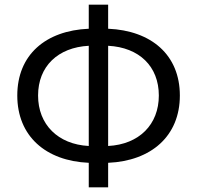

<svg xmlns="http://www.w3.org/2000/svg" viewBox="-20 -778 843 822"><path d="M360 24H443V-81C628 -89 750 -196 750 -369C750 -543 628 -647 443 -655V-758H360V-655C175 -647 54 -543 54 -369C54 -196 175 -89 360 -81ZM360 -153C228 -160 143 -245 143 -369C143 -494 228 -575 360 -582ZM443 -582C576 -575 660 -494 660 -369C660 -245 576 -160 443 -153Z"/></svg>

Font: Noto Sans CJK SC
Style: Regular
Weight: 400
Designer: Ryoko NISHIZUKA 西塚涼子 (kana, bopomofo & ideographs); Paul D. Hunt (Latin, Greek & Cyrillic); Sandoll Communications 산돌커뮤니
Foundry: Adobe
Version: Version 2.004;hotconv 1.0.118;makeotfexe 2.5.65603